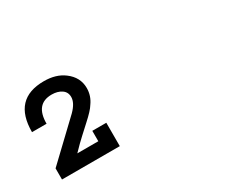

<svg xmlns="http://www.w3.org/2000/svg" viewBox="-60 -788 667 569"><g transform="rotate(-30 273.0 -503.5)"><path d="M219.2 -562Q219.2 -535.2 203.1 -513.2Q194.8 -499 166 -473.1Q153.8 -461.9 137 -446.5Q120.1 -431.2 98.1 -408.2H169.9V-443.8H217.8V-363.8H20V-401.9L143.1 -519Q166 -542 166 -562Q166 -579.1 152.6 -588.1Q139.2 -597.2 119.1 -597.2Q63 -597.2 63 -529.8H13.2Q13.2 -643.1 119.1 -643.1Q160.2 -643.1 187 -623Q219.2 -599.1 219.2 -562Z"/></g></svg>

Font: Anonymous Pro
Style: Regular
Weight: 400
Monospace: yes
Designer: Mark Simonson
Version: Version 1.003